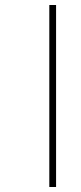

<svg xmlns="http://www.w3.org/2000/svg" viewBox="-20 -682 324 767"><path d="M177 -662V65H204V-662Z"/></svg>

Font: Noto Serif Sinhala SemiCondensed Thin
Style: Regular
Weight: 100
Width: 4
Designer: Jelle Bosma - Monotype Design Team
Foundry: Monotype Imaging Inc.
Version: Version 2.007